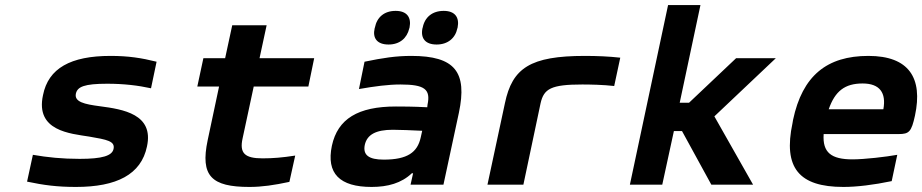

<svg xmlns="http://www.w3.org/2000/svg" viewBox="-20 -730 3646 759"><path d="M333 -190C403 -178 435 -172 429 -142C424 -114 384 -102 295 -102C226 -102 167 -108 110 -118L87 -12C153 2 206 9 280 9C441 9 538 -40 561 -151C589 -279 466 -298 375 -310C314 -318 273 -327 280 -360C286 -387 313 -399 404 -399C470 -399 527 -392 577 -381L599 -486C539 -501 487 -509 417 -509C259 -509 171 -460 150 -354C119 -212 258 -202 333 -190Z M1018 -104C948 -104 926 -124 939 -183L983 -388H1199L1222 -500H1006L1034 -630H898L870 -500H784L760 -388H846L801 -176C771 -34 816 9 966 9C1016 9 1063 2 1124 -11L1147 -115C1096 -107 1058 -104 1018 -104Z M1606 -509C1545 -509 1493 -501 1421 -486L1399 -378C1462 -389 1515 -396 1563 -396C1659 -396 1683 -377 1670 -316L1669 -306C1611 -309 1568 -309 1545 -309C1395 -309 1315 -260 1292 -154C1269 -44 1323 9 1449 9C1513 9 1567 -6 1608 -45H1613L1603 0H1733L1794 -284C1828 -445 1779 -509 1606 -509ZM1422 -157C1431 -198 1466 -217 1533 -217C1560 -217 1607 -215 1649 -213L1643 -186C1630 -128 1591 -99 1497 -99C1438 -99 1414 -117 1422 -157ZM1461 -618C1452 -579 1471 -554 1516 -554C1560 -554 1589 -579 1598 -618L1599 -621C1607 -662 1588 -687 1544 -687C1499 -687 1470 -662 1462 -621ZM1650 -618C1642 -579 1661 -554 1706 -554C1750 -554 1780 -579 1788 -618L1789 -621C1797 -662 1778 -687 1734 -687C1689 -687 1659 -662 1651 -621Z M2282 -396C2312 -396 2365 -395 2408 -390L2432 -502C2387 -507 2340 -509 2292 -509C2076 -509 2005 -461 1976 -322L1907 0H2049L2117 -322C2130 -379 2158 -396 2282 -396Z M2621 -710 2470 0H2598L2644 -212H2676L2792 0H2957L2804 -270L3047 -500H2890L2704 -324H2667L2749 -710Z M3597 -273C3629 -422 3573 -509 3413 -509C3249 -509 3152 -431 3115 -256L3113 -244C3075 -66 3139 9 3314 9C3367 9 3433 1 3505 -14L3527 -118C3483 -110 3397 -100 3350 -100C3266 -100 3231 -127 3236 -200H3532C3574 -200 3583 -209 3597 -273ZM3256 -298C3281 -370 3320 -400 3390 -400C3458 -400 3484 -363 3472 -298Z"/></svg>

Font: LT Wave Mono Bold
Style: Italic
Weight: 700
Designer: Daniel Lyons
Version: Version 2.5 (Glyphs App)